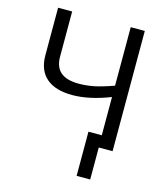

<svg xmlns="http://www.w3.org/2000/svg" viewBox="-130 -812 948 1101"><g transform="rotate(15 344.5 -262.0)"><path d="M429.2 -72.3H508.3V-299.3Q384.3 -251 284.7 -251Q183.6 -251 130.4 -296.9Q77.1 -342.8 77.1 -432.6V-713.9H160.6V-446.3Q160.6 -384.3 196 -354Q231.4 -323.7 303.2 -323.7Q349.1 -323.7 394 -332.8Q439 -341.8 508.3 -366.7V-713.9H591.8V0H509.8V189.9H429.2Z"/></g></svg>

Font: Viking Open Sans
Style: Regular
Weight: 400
Foundry: Ascender Corporation
Version: Version 2.001